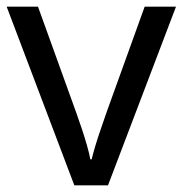

<svg xmlns="http://www.w3.org/2000/svg" viewBox="-20 -556 548 576"><path d="M203 0 0 -536H94L208 -220Q216 -198 225 -171Q234 -144 241 -119.5Q248 -95 251 -78H255Q259 -95 266.5 -120Q274 -145 283.5 -172Q293 -199 300 -220L414 -536H508L304 0Z"/></svg>

Font: hin115
Style: Book
Weight: 400
Designer: Jelle Bosma - Monotype Design Team
Foundry: Monotype Imaging Inc.
Version: Version 2.003